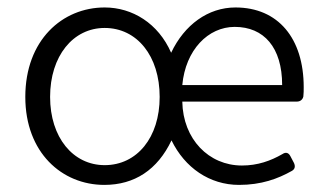

<svg xmlns="http://www.w3.org/2000/svg" viewBox="-20 -492 883 522"><path d="M48.8 -228.5C48.8 -77.1 148.4 10.7 263.7 10.7C345.7 10.7 408.2 -30.3 446.3 -110.4C482.4 -36.1 549.8 10.7 629.9 10.7C690.4 10.7 735.4 -5.9 773.4 -27.3C782.2 -32.2 783.2 -40 779.3 -48.8L769.5 -67.4C764.6 -77.1 756.8 -79.1 748 -73.2C715.8 -54.7 680.7 -42 637.7 -42C547.9 -42 477.5 -113.3 475.6 -215.8H787.1C795.9 -215.8 802.7 -220.7 804.7 -229.5C805.7 -238.3 805.7 -246.1 805.7 -254.9C805.7 -387.7 736.3 -471.7 620.1 -471.7C545.9 -471.7 481.4 -424.8 445.3 -348.6C410.2 -428.7 339.8 -471.7 264.6 -471.7C149.4 -471.7 48.8 -382.8 48.8 -228.5ZM747.1 -260.7H475.6C484.4 -356.4 545.9 -418.9 618.2 -418.9C697.3 -418.9 747.1 -363.3 747.1 -260.7ZM414.1 -228.5C414.1 -118.2 352.5 -43 264.6 -43C178.7 -43 116.2 -118.2 116.2 -228.5C116.2 -339.8 178.7 -416 264.6 -416C352.5 -416 414.1 -339.8 414.1 -228.5Z"/></svg>

Font: Ed Sans Neue Light
Style: Regular
Weight: 300
Designer: Stephen Hutchings
Version: Version 1.004;PS 001.004;hotconv 1.0.88;makeotf.lib2.5.64775